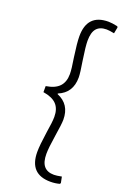

<svg xmlns="http://www.w3.org/2000/svg" viewBox="-153 -704 590 894"><g transform="rotate(20 142.5 -257.5)"><path d="M267 -648 270 -643 264 -612Q239 -617 226 -617Q193 -617 176.5 -598Q160 -579 160 -537Q160 -510 170 -444Q180 -384 180 -362Q180 -286 114 -259V-256Q180 -229 180 -153Q180 -132 170 -70Q160 -6 160 23Q160 64 176.5 83.5Q193 103 226 103Q239 103 264 98L270 128L267 133Q246 139 222 139Q117 139 117 29Q117 -4 127 -72Q136 -126 136 -151Q136 -191 115 -213Q94 -235 49 -242V-272Q94 -279 115 -301.5Q136 -324 136 -363Q136 -388 127 -442Q117 -512 117 -544Q117 -654 222 -654Q239 -654 267 -648Z"/></g></svg>

Font: t
Style: Regular
Weight: 300
Designer: Juan Pablo del Peral
Foundry: Huerta Tipografica
Version: Version 2.004; ttfautohint (v1.8.1)